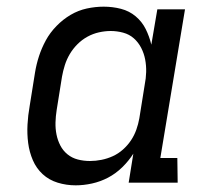

<svg xmlns="http://www.w3.org/2000/svg" viewBox="-20 -548 640 576"><path d="M207 8Q179 8 153 0Q127 -8 108 -25.5Q89 -43 78.5 -67.5Q68 -92 64.5 -119Q61 -146 62.5 -174Q64 -202 69 -230L85 -330Q89 -355 97 -379.5Q105 -404 117.5 -427Q130 -450 149.5 -470Q169 -490 192 -503.5Q215 -517 240.5 -522.5Q266 -528 291 -528Q318 -528 343 -521.5Q368 -515 387 -499Q406 -483 417 -461Q428 -439 434 -414L452 -520H535L461 -74H512L513 0H366L380 -87Q366 -65 346.5 -46Q327 -27 304 -15Q281 -3 256 2.5Q231 8 207 8ZM250 -65Q267 -65 284.5 -68.5Q302 -72 318.5 -79.5Q335 -87 349 -99.5Q363 -112 373 -127Q383 -142 389 -159Q395 -176 398 -193L414 -293Q418 -313 418.5 -332Q419 -351 415.5 -369.5Q412 -388 403.5 -404.5Q395 -421 381.5 -433Q368 -445 349.5 -450Q331 -455 312 -455Q295 -455 277 -451Q259 -447 242.5 -438Q226 -429 212.5 -415.5Q199 -402 189.5 -386Q180 -370 174.5 -352.5Q169 -335 166 -318L150 -218Q147 -199 146.5 -180.5Q146 -162 149.5 -144.5Q153 -127 161 -111.5Q169 -96 182.5 -85Q196 -74 213.5 -69.5Q231 -65 250 -65Z"/></svg>

Font: Iosevka Plex Etoile
Style: Italic
Weight: 400
Italic angle: -9°
Designer: Belleve Invis
Foundry: Belleve Invis
Version: Version 25.1.1; ttfautohint (v1.8.4)